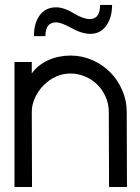

<svg xmlns="http://www.w3.org/2000/svg" viewBox="-20 -748 562 768"><path d="M415.2 -300Q415.2 -331.8 403 -359.8Q390.9 -387.9 369.9 -408.8Q349 -429.8 320.5 -441.9Q291.9 -454 262.1 -454Q229.8 -454 202.3 -440.9Q174.7 -427.8 153.8 -406.3Q132.8 -384.8 119.9 -356.8Q107.1 -328.8 107.1 -300L108.1 0H37.9V-500H107.1V-454Q118.2 -470.2 134.6 -483.6Q151 -497 171.5 -506.6Q191.9 -516.2 215.4 -521Q238.9 -525.8 262.1 -525.8Q308.1 -525.8 349 -507.8Q389.9 -489.9 420.5 -459.3Q451 -428.8 468.9 -387.4Q486.9 -346 486.9 -300L487.9 0H416.2ZM428.3 -728.3Q428.3 -677.3 404.8 -644.9Q381.3 -612.6 341.4 -612.6Q306.6 -612.6 262.6 -637.4Q224.2 -658.6 204.5 -658.6Q161.6 -658.6 161.6 -603.5H115.7Q115.7 -655.6 139.1 -687.1Q162.6 -718.7 204.5 -718.7Q236.4 -718.7 277.3 -693.4Q313.6 -671.7 339.4 -671.7Q380.3 -671.7 380.3 -728.3Z"/></svg>

Font: Myanmar KatKuu
Style: Regular
Weight: 400
Designer: Khon Soe Zaw Thu
Foundry: MPUA
Version: Version 1.00 September 13, 2016, initial release